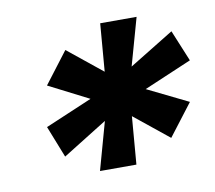

<svg xmlns="http://www.w3.org/2000/svg" viewBox="-52 -746 541 483"><g transform="rotate(-10 219.0 -505.0)"><path d="M167 -322H260L270 -444L358 -373L420 -454L316 -505L438 -557L405 -637L291 -567L325 -688H232L222 -566L134 -637L73 -557L175 -505L55 -454L87 -373L201 -444Z"/></g></svg>

Font: Archivo Black
Style: Italic
Weight: 900
Italic angle: -10°
Designer: Hector Gatti
Foundry: Omnibus-Type
Version: Version 2.001